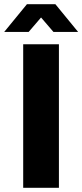

<svg xmlns="http://www.w3.org/2000/svg" viewBox="-46 -899 394 919"><path d="M65 0V-687H236V0ZM-26 -746 83 -879H219L328 -746H210L125 -845H176L91 -746Z"/></svg>

Font: Archivo SemiCondensed ExtraBold
Style: Regular
Weight: 800
Width: 4
Designer: Hector Gatti
Foundry: Omnibus-Type
Version: Version 2.001